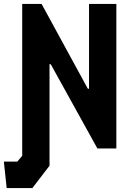

<svg xmlns="http://www.w3.org/2000/svg" viewBox="-40 -750 680 970"><path d="M210.2 87.2 123.6 200H-6.3L-20.5 66.4H47.4L72.2 37.2V-25H210.2ZM72.2 -730H170.2L403.8 -301.6H409.8V-730.1H547.8V-0.1H451.9L216.2 -425.8H210.2V0H72.2Z"/></svg>

Font: Monaspace Krypton Var
Style: Regular
Weight: 400
Designer: Riley Cran and the Lettermatic Team
Version: Version 1.101 (Monaspace Krypton Var)